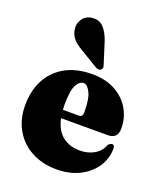

<svg xmlns="http://www.w3.org/2000/svg" viewBox="-133 -787 744 883"><g transform="rotate(20 239.0 -345.5)"><path d="M465 -268Q465 -218.5 416.5 -218.5H188Q200.5 -161.5 234.8 -134.8Q269 -108 319.5 -108Q359.5 -108 390 -126Q420.5 -144 431.5 -176Q442.5 -187 450.5 -187Q462.5 -187 462.5 -169.5Q462.5 -120 435.2 -79.2Q408 -38.5 359.8 -14.2Q311.5 10 248 10Q178 10 125 -18.8Q72 -47.5 42.2 -99.2Q12.5 -151 12.5 -219Q12.5 -290.5 41.2 -344.2Q70 -398 124.2 -428Q178.5 -458 255.5 -458Q320.5 -458 367.2 -432.5Q414 -407 439.5 -364Q465 -321 465 -268ZM182 -282.5Q182 -269.5 183 -257.5H260.5Q279.5 -257.5 279.5 -278.5Q279.5 -346.5 264.2 -376.2Q249 -406 231.5 -406Q211.5 -406 196.8 -379.2Q182 -352.5 182 -282.5ZM254.5 -623 286.5 -522Q289.5 -513.5 290.8 -506.8Q292 -500 287 -494Q277 -483 260 -492L173 -544.5Q143 -561.5 126.2 -581Q109.5 -600.5 107 -629.5Q104 -653 119.8 -675.5Q135.5 -698 167 -701Q199.5 -704.5 220.2 -683Q241 -661.5 254.5 -623Z"/></g></svg>

Font: Fraunces 144pt S050 Black
Style: Regular
Weight: 900
Version: Version 1.000; ttfautohint (v1.8.3)